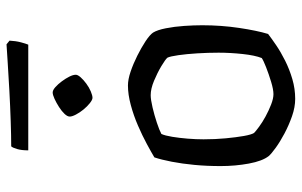

<svg xmlns="http://www.w3.org/2000/svg" viewBox="-184 -718 903 574"><g transform="rotate(-90 267.0 -431.5)"><path d="M258 0Q233 0 206 -9.5Q179 -19 154.5 -32Q130 -45 112 -58Q94 -71 87 -79Q72 -98 64.5 -138.5Q57 -179 57 -223Q57 -264 60.5 -301Q64 -338 70 -369Q76 -400 83 -421Q98 -430 123 -443.5Q148 -457 178 -470Q208 -483 239.5 -491.5Q271 -500 298 -500Q316 -500 339.5 -492Q363 -484 387 -472Q411 -460 430 -447.5Q449 -435 456 -425Q464 -412 469 -386.5Q474 -361 476 -332Q478 -303 478 -278Q478 -221 470 -167.5Q462 -114 452 -81Q439 -71 418.5 -57Q398 -43 372 -30Q346 -17 317 -8.5Q288 0 258 0ZM272 -65Q286 -65 309 -72Q332 -79 352.5 -87Q373 -95 380 -100Q388 -120 392 -157Q396 -194 396 -229Q396 -261 394 -293Q392 -325 388.5 -349.5Q385 -374 381 -382Q376 -388 356 -400Q336 -412 312 -422Q288 -432 269 -432Q256 -432 232.5 -426.5Q209 -421 186.5 -413.5Q164 -406 153 -400Q148 -389 144.5 -367.5Q141 -346 139 -321.5Q137 -297 137 -274Q137 -239 140 -207.5Q143 -176 147 -153.5Q151 -131 156 -123Q161 -118 174.5 -108Q188 -98 205.5 -88.5Q223 -79 241 -72Q259 -65 272 -65ZM261 -606Q255 -606 245 -614Q235 -622 226 -633Q217 -644 211 -655.5Q205 -667 205 -674Q205 -681 213 -689.5Q221 -698 233.5 -706Q246 -714 258 -719.5Q270 -725 277 -725Q284 -725 293 -717Q302 -709 310.5 -697.5Q319 -686 324.5 -675Q330 -664 330 -656Q330 -650 322.5 -641.5Q315 -633 303.5 -624.5Q292 -616 280 -611Q268 -606 261 -606ZM104 -798Q104 -818 108 -831.5Q112 -845 116 -849Q147 -849 191.5 -850.5Q236 -852 282.5 -854.5Q329 -857 366.5 -859.5Q404 -862 421 -863L432 -854Q431 -835 427 -820Q423 -805 420 -798Z"/></g></svg>

Font: Texturina 12pt Light
Style: Regular
Weight: 300
Designer: Guillermo Torres Carreño
Foundry: Omnibus-Type
Version: Version 1.002